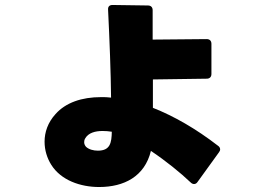

<svg xmlns="http://www.w3.org/2000/svg" viewBox="-20 -699 1040 771"><path d="M746 34C750 38 755 40 759 40C764 40 769 38 773 32L859 -87C862 -91 864 -95 864 -99C864 -105 861 -110 855 -114C767 -182 678 -233 594 -266C594 -302 594 -341 594 -380L810 -383C822 -383 829 -390 829 -402V-523C829 -535 822 -542 810 -542L593 -540C593 -579 593 -619 593 -658C593 -670 586 -677 574 -677L432 -679C420 -679 413 -673 414 -660C420 -538 425 -407 426 -307C412 -309 399 -309 386 -309C308 -309 244 -287 203 -241C172 -207 159 -168 159 -130C159 -96 169 -64 186 -37C225 25 303 52 378 52C478 52 561 10 586 -93C646 -53 705 -5 746 34ZM429 -170C428 -126 423 -94 373 -94C355 -94 337 -99 326 -109C321 -114 318 -121 318 -128C318 -133 319 -138 322 -143C335 -166 363 -173 392 -173C404 -173 417 -172 429 -170Z"/></svg>

Font: LINE Seed JP App_OTF ExtraBold
Style: Regular
Weight: 800
Designer: LINE & Fontrix & Fontworks
Version: Version 1.013